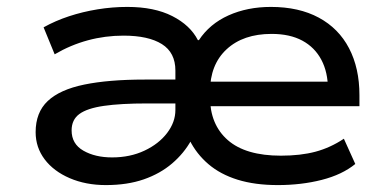

<svg xmlns="http://www.w3.org/2000/svg" viewBox="-20 -526 1126 555"><path d="M286 9Q228 9 181.5 -11Q135 -31 109 -65.5Q83 -100 83 -144Q83 -201 118 -234Q153 -267 223.5 -281.5Q294 -296 398 -296H511V-227H406Q329 -227 280.5 -220Q232 -213 209.5 -196.5Q187 -180 187 -149Q187 -110 221 -90.5Q255 -71 304 -71Q356 -71 397.5 -90.5Q439 -110 463 -141.5Q487 -173 487 -208V-322Q487 -374 448 -398.5Q409 -423 337 -423Q284 -423 234 -409.5Q184 -396 138 -369L106 -447Q140 -466 179.5 -479Q219 -492 262 -499Q305 -506 348 -506Q426 -506 478 -479.5Q530 -453 552 -410H555Q586 -457 640.5 -481.5Q695 -506 763 -506Q844 -506 901.5 -475Q959 -444 989 -386.5Q1019 -329 1019 -251V-219H561V-290H951L928 -268Q928 -317 909 -353Q890 -389 854 -408.5Q818 -428 765 -428Q683 -428 635 -383.5Q587 -339 587 -261V-246Q587 -166 638.5 -121Q690 -76 792 -76Q849 -76 892 -87.5Q935 -99 974 -125L1007 -52Q969 -21 910 -6Q851 9 783 9Q717 9 667 -6.5Q617 -22 582.5 -51.5Q548 -81 528 -121H533Q512 -83 477.5 -53.5Q443 -24 395.5 -7.5Q348 9 286 9Z"/></svg>

Font: Nunito Sans 7pt SemiExpanded Medium
Style: Regular
Weight: 500
Width: 6
Designer: Vernon Adams
Foundry: Vernon Adams
Version: Version 3.101;gftools[0.9.27]